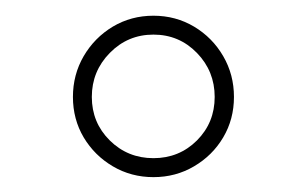

<svg xmlns="http://www.w3.org/2000/svg" viewBox="-20 -781 396 248"><path d="M257.3 -655.8Q257.3 -622.6 234.4 -599.6Q211.4 -576.7 178.2 -576.7Q145 -576.7 121.8 -599.6Q98.6 -622.6 98.6 -655.8Q98.6 -689 121.8 -712.6Q145 -736.3 178.2 -736.3Q211.4 -736.3 234.4 -712.6Q257.3 -689 257.3 -655.8ZM282.2 -655.8Q282.2 -684.6 268.3 -708.5Q254.4 -732.4 230.7 -746.6Q207 -760.7 178.2 -760.7Q149.4 -760.7 125.7 -746.6Q102.1 -732.4 88.1 -708.5Q74.2 -684.6 74.2 -655.8Q74.2 -627 88.1 -603.5Q102.1 -580.1 125.7 -566.2Q149.4 -552.2 178.2 -552.2Q207 -552.2 230.7 -566.2Q254.4 -580.1 268.3 -603.5Q282.2 -627 282.2 -655.8Z"/></svg>

Font: Estedad-FD VF
Style: Regular
Weight: 100
Designer: Amin Abedi
Version: Version 7.3